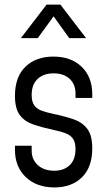

<svg xmlns="http://www.w3.org/2000/svg" viewBox="-20 -800 464 832"><path d="M215.8 12.2Q138.5 12.2 91.6 -32.6Q44.8 -77.4 44.8 -151V-168.5H117.2V-147.8Q117.2 -108.4 144.1 -84.3Q171 -60.2 214.9 -60.2Q257.2 -60.2 282.2 -84.4Q307.2 -108.5 307.2 -153.8Q307.2 -183.5 296.1 -199.1Q284.9 -214.8 263.8 -222.8Q242.8 -230.8 213 -236.8Q163.2 -247.6 125.3 -260.3Q87.4 -273 66.1 -300.9Q44.8 -328.9 44.8 -384.6Q44.8 -467.2 90.5 -511Q136.2 -554.8 211 -554.8Q288.6 -554.8 334.2 -510.2Q379.8 -465.6 379.8 -392.2V-375.5H307.2V-394.8Q307.2 -434.9 281.5 -458.6Q255.8 -482.2 211.9 -482.2Q169.1 -482.2 143.2 -458.1Q117.2 -433.9 117.2 -388.2Q117.2 -359 128.6 -343.3Q140 -327.6 161.5 -320Q183 -312.4 213 -306Q261.9 -296 299.4 -282.9Q337 -269.8 358.4 -241.4Q379.8 -213.1 379.8 -157Q379.8 -75.5 335 -31.6Q290.2 12.2 215.8 12.2ZM70.5 -634.8 181.8 -780H241.8L353 -634.8H280L212.2 -729.2L143.5 -634.8Z"/></svg>

Font: Mohave Light
Style: Regular
Weight: 300
Designer: Gumpita Rahayu
Foundry: Tokotype
Version: Version 2.003